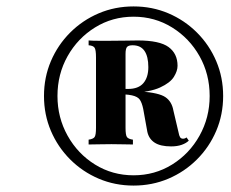

<svg xmlns="http://www.w3.org/2000/svg" viewBox="-20 -802 721 598"><path d="M396 -782Q454 -782 504.5 -760.5Q555 -739 593.5 -700.5Q632 -662 653.5 -611.5Q675 -561 675 -503Q675 -445 653.5 -394.5Q632 -344 593.5 -305.5Q555 -267 504.5 -245.5Q454 -224 396 -224Q338 -224 287.5 -245.5Q237 -267 198.5 -305.5Q160 -344 138.5 -394.5Q117 -445 117 -503Q117 -561 138.5 -611.5Q160 -662 198.5 -700.5Q237 -739 287.5 -760.5Q338 -782 396 -782ZM331 -524Q365 -524 379.5 -523Q394 -522 401.5 -520.5Q409 -519 420 -517Q475 -513 495 -499.5Q515 -486 520 -458L536 -390Q538 -379 541 -374.5Q544 -370 550 -370Q556 -370 561 -374L568 -364Q560 -356 546 -351Q532 -346 513 -346Q480 -346 462 -357.5Q444 -369 439 -391L426 -463Q422 -482 415.5 -491.5Q409 -501 391 -505Q373 -509 333 -509ZM396 -750Q330 -750 276 -716.5Q222 -683 190.5 -627Q159 -571 159 -503Q159 -436 190.5 -379.5Q222 -323 276 -289.5Q330 -256 396 -256Q462 -256 516 -289.5Q570 -323 601.5 -379.5Q633 -436 633 -503Q633 -571 601.5 -627Q570 -683 516 -716.5Q462 -750 396 -750ZM409 -676Q477 -676 505 -655.5Q533 -635 533 -597Q533 -581 521.5 -562.5Q510 -544 478.5 -529.5Q447 -515 387 -512L326 -509Q326 -509 326 -517Q326 -525 326 -525H379Q411 -525 426.5 -543Q442 -561 442 -593Q442 -626 430 -643.5Q418 -661 393 -661Q380 -661 375.5 -655.5Q371 -650 371 -634V-404Q371 -381 375.5 -375Q380 -369 394 -367V-352Q381 -352 363.5 -352.5Q346 -353 327 -353Q306 -353 286.5 -352.5Q267 -352 256 -352V-367Q270 -369 274.5 -375Q279 -381 279 -404V-623Q279 -647 274.5 -653.5Q270 -660 256 -661V-676Q267 -675 286 -675Q305 -675 323 -675Q351 -675 375 -675.5Q399 -676 409 -676Z"/></svg>

Font: Playfair Display ExtraBold
Style: Italic
Weight: 800
Italic angle: -14°
Designer: Claus Eggers Sørensen
Foundry: Claus Eggers Sørensen
Version: Version 1.203